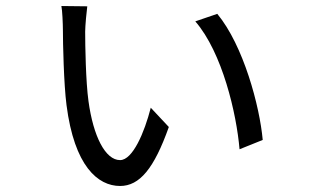

<svg xmlns="http://www.w3.org/2000/svg" viewBox="-20 -592 1040 638"><path d="M270 -571 184 -572C187 -559 189 -511 189 -493C189 -449 192 -312 201 -243C227 -40 305 26 379 26C444 26 492 -32 541 -170L481 -234C460 -152 421 -60 379 -60C330 -60 290 -139 274 -256C265 -321 263 -441 263 -487C263 -505 268 -558 270 -571ZM702 -546 629 -521C719 -417 766 -214 776 -96L853 -127C843 -239 789 -441 702 -546Z"/></svg>

Font: ChiuKong Gothic CL
Style: Regular
Weight: 400
Designer: Ryoko NISHIZUKA 西塚涼子 (kana, bopomofo & ideographs); Paul D. Hunt (Latin, Greek & Cyrillic); Sandoll Communications 산돌커뮤니
Foundry: Adobe
Version: Version 1.300